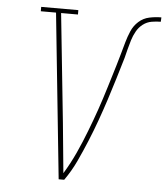

<svg xmlns="http://www.w3.org/2000/svg" viewBox="-53 -782 718 829"><g transform="rotate(5 306.5 -367.5)"><path d="M232 0 158 -716H92V-735H253V-716H180L229 -245Q234 -191 239.5 -136.5Q245 -82 250 -28Q264 -51 276.5 -74.5Q289 -98 300 -122Q311 -146 321 -170Q331 -194 340.5 -218.5Q350 -243 359 -267.5Q368 -292 376.5 -316.5Q385 -341 393 -366Q401 -391 408.5 -415.5Q416 -440 423.5 -464.5Q431 -489 438.5 -514Q446 -539 453 -564Q460 -589 467 -614Q474 -639 484.5 -663.5Q495 -688 515 -706Q535 -724 561 -729.5Q587 -735 613 -735L612 -716Q593 -716 572.5 -712.5Q552 -709 535 -696Q518 -683 507.5 -664Q497 -645 491 -625.5Q485 -606 480 -586.5Q475 -567 470 -547Q456 -500 442 -453.5Q428 -407 413 -361Q398 -315 381.5 -269Q365 -223 346 -177Q327 -131 306 -86Q285 -41 256 0Z"/></g></svg>

Font: Iosevka Etoile Thin Oblique
Style: Regular
Weight: 100
Italic angle: -9°
Designer: Belleve Invis
Foundry: Belleve Invis
Version: Version 15.5.2; ttfautohint (v1.8.4)